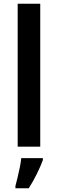

<svg xmlns="http://www.w3.org/2000/svg" viewBox="-20 -780 308 1021"><path d="M194 0H74V-760H194ZM208 71Q196 104 176 144.5Q156 185 133 221H62V209Q67 190 73.5 163.5Q80 137 85.5 109.5Q91 82 93 61H208Z"/></svg>

Font: Noto Sans Malayalam SemiCondensed SemiBold
Style: Regular
Weight: 600
Width: 4
Designer: Jelle Bosma - Monotype Design Team
Foundry: Monotype Imaging Inc.
Version: Version 2.104; ttfautohint (v1.8.4.7-5d5b)